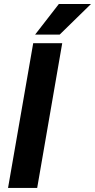

<svg xmlns="http://www.w3.org/2000/svg" viewBox="-20 -923 467 943"><path d="M285.6 -710.9 162.6 0H19.5L143.1 -710.9ZM152.3 -752.9 269 -903.3H426.8L272.9 -752.9Z"/></svg>

Font: Roboto
Style: Bold Italic
Weight: 700
Italic angle: -12°
Designer: Christian Robertson
Foundry: Google
Version: Version 3.0